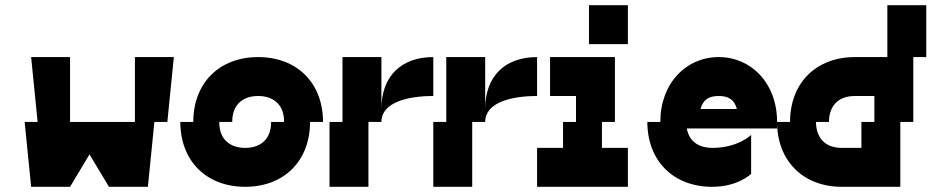

<svg xmlns="http://www.w3.org/2000/svg" viewBox="-20 -720 3590 740"><path d="M125 -250H75L100 0H250L325 -125L400 0H550L575 -250H625L650 -500H500V-250H250V-500H100Z M725 -250H675C675 -100 775 0 925 0C1075 0 1175 -100 1175 -250H1225C1225 -400 1125 -500 975 -500C825 -500 725 -400 725 -250ZM825 -250H875C875 -325 925 -350 975 -350C1025 -350 1075 -325 1075 -250H1025C1025 -175 975 -150 925 -150C875 -150 825 -175 825 -250Z M1300 -250H1250V0H1400V-250H1450C1450 -325 1550 -350 1650 -350V-500C1525 -500 1450 -425 1450 -300V-500H1300Z M1700 -250H1650V0H1800V-250H1850C1850 -325 1950 -350 2050 -350V-500C1925 -500 1850 -425 1850 -300V-500H1700Z M2050 0H2400V-150H2300V-250H2350V-500H2100V-350H2200V-250H2150V-150H2050ZM2250 -550H2400V-700H2250Z M2525 -250H2475C2475 -100 2575 0 2725 0C2825 0 2875 -50 2875 -50V-200C2875 -200 2825 -150 2725 -150C2681 -150 2637 -169 2627 -225H2975V-250C2975 -400 2875 -500 2750 -500C2625 -500 2525 -400 2525 -250ZM2680 -300C2690 -337 2713 -350 2750 -350C2787 -350 2810 -337 2820 -300Z M3025 -250H2975C2975 -100 3075 0 3225 0H3450V-250H3500V-500H3550V-700H3400V-500H3350H3275C3125 -500 3025 -400 3025 -250ZM3125 -250H3175C3175 -300 3200 -350 3275 -350H3350V-250H3300V-150H3225C3150 -150 3125 -200 3125 -250Z"/></svg>

Font: LS-VG5000 Bold Shifted
Style: Regular
Weight: 400
Designer: Justin Bihan, 2021
Foundry: Justin Bihan, 2021
Version: Version 1.000;Glyphs 3.1.2 (3151)